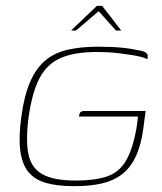

<svg xmlns="http://www.w3.org/2000/svg" viewBox="-20 -625 551 654"><path d="M230 9Q175 9 136.5 -2Q98 -13 76.5 -39.5Q55 -66 49 -112.5Q43 -159 53 -230Q63 -302 83.5 -348Q104 -394 135.5 -420Q167 -446 212 -456Q257 -466 315 -466Q338 -466 360.5 -465Q383 -464 405.5 -461.5Q428 -459 450 -454Q465 -452 472 -448.5Q479 -445 481.5 -441Q484 -437 483 -432L482 -423Q474 -428 459.5 -431.5Q445 -435 426 -438Q407 -441 386.5 -443.5Q366 -446 346.5 -447Q327 -448 311 -448Q234 -448 187 -427.5Q140 -407 115 -359.5Q90 -312 78 -230Q67 -149 76.5 -101Q86 -53 124.5 -31.5Q163 -10 238 -10Q302 -10 343 -23.5Q384 -37 407.5 -75Q431 -113 444 -184Q447 -200 448 -211.5Q449 -223 450 -228H249Q250 -236 252 -240Q254 -244 258 -245.5Q262 -247 270 -247H476L468 -186Q460 -128 441.5 -90Q423 -52 394.5 -30.5Q366 -9 326.5 0Q287 9 236 9Q235 9 233.5 9Q232 9 230 9ZM222 -521 310 -605H328L393 -521H375L316 -587L239 -521Z"/></svg>

Font: Genos Thin
Style: Italic
Weight: 100
Italic angle: -8°
Designer: Robert E. Leuschke
Foundry: Robert E. Leuschke
Version: Version 1.010